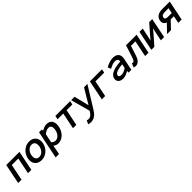

<svg xmlns="http://www.w3.org/2000/svg" viewBox="537 -2398 4492 4492"><g transform="rotate(-45 2782.5 -152.5)"><path d="M156 -494H592L491 0H381L463 -403H248L166 0H55Z M1016 -297Q1016 -347 990.5 -380.5Q965 -414 910 -414Q868 -414 834.5 -393.5Q801 -373 778 -341.5Q755 -310 743 -271.5Q731 -233 731 -196Q731 -147 756.5 -114Q782 -81 837 -81Q880 -81 913 -101Q946 -121 969 -152.5Q992 -184 1004 -222Q1016 -260 1016 -297ZM617 -187Q617 -244 638.5 -301Q660 -358 700 -403.5Q740 -449 797 -477.5Q854 -506 924 -506Q973 -506 1011.5 -490.5Q1050 -475 1076 -448Q1102 -421 1116 -384.5Q1130 -348 1130 -306Q1130 -249 1108.5 -192Q1087 -135 1047 -90Q1007 -45 950.5 -16.5Q894 12 824 12Q775 12 736 -3.5Q697 -19 671 -45.5Q645 -72 631 -108.5Q617 -145 617 -187Z M1376 -81Q1420 -81 1453 -103.5Q1486 -126 1508.5 -160.5Q1531 -195 1542 -236.5Q1553 -278 1553 -315Q1553 -361 1532.5 -387Q1512 -413 1462 -413Q1425 -413 1387.5 -393Q1350 -373 1321 -349L1275 -127Q1295 -107 1322 -94Q1349 -81 1376 -81ZM1254 -35Q1246 21 1235 76Q1224 131 1212 187L1209 197H1099L1240 -494H1335L1331 -449Q1366 -472 1408.5 -489Q1451 -506 1496 -506Q1542 -506 1574.5 -492Q1607 -478 1627.5 -454Q1648 -430 1657.5 -398Q1667 -366 1667 -330Q1667 -292 1659 -252Q1650 -207 1627 -160Q1604 -113 1568 -74.5Q1532 -36 1484 -12Q1436 12 1376 12Q1342 12 1310.5 -1.5Q1279 -15 1254 -35Z M1951 -403H1762L1780 -494H2269L2251 -403H2061L1979 0H1869Z M2506 -121Q2560 -214 2614.5 -304.5Q2669 -395 2725 -488L2729 -494H2840L2514 32Q2495 64 2471.5 94Q2448 124 2418 148Q2388 172 2350.5 186.5Q2313 201 2266 201Q2250 201 2233 198.5Q2216 196 2200 191L2186 185L2226 99L2240 103Q2257 109 2276 109Q2307 109 2330 98Q2353 87 2372 69Q2381 60 2389.5 49.5Q2398 39 2406 28Q2421 7 2433 -14L2303 -494H2415L2418 -484Q2441 -393 2462.5 -302.5Q2484 -212 2506 -121Z M2923 -494H3323L3305 -403H3015L2933 0H2823Z M3557 -79Q3600 -79 3642 -98Q3684 -117 3720 -142L3740 -243Q3711 -241 3679 -237Q3656 -234 3632 -229.5Q3608 -225 3585 -218Q3538 -204 3509 -182Q3480 -160 3480 -125Q3480 -100 3502.5 -89.5Q3525 -79 3557 -79ZM3712 -52Q3671 -27 3622 -7.5Q3573 12 3522 12Q3493 12 3465.5 5Q3438 -2 3417 -17Q3396 -32 3383 -54.5Q3370 -77 3370 -108Q3370 -143 3382 -170Q3394 -197 3414.5 -218Q3435 -239 3462.5 -254Q3490 -269 3520 -280Q3578 -301 3641.5 -309.5Q3705 -318 3756 -322Q3756 -327 3756.5 -330.5Q3757 -334 3757 -339Q3757 -378 3734 -396Q3711 -414 3666 -414Q3623 -414 3578.5 -397.5Q3534 -381 3495 -360L3480 -352L3450 -431L3460 -437Q3509 -465 3571 -485.5Q3633 -506 3693 -506Q3774 -506 3821 -468Q3868 -430 3868 -354Q3868 -340 3866 -326Q3864 -312 3862 -298L3801 0H3707Z M4338 -403H4191Q4152 -279 4110 -154Q4102 -130 4088.5 -101Q4075 -72 4055 -47Q4035 -22 4006.5 -5Q3978 12 3939 12Q3914 12 3890 3L3877 -2L3918 -100L3932 -95Q3941 -92 3947 -92Q3971 -92 3991 -123Q4000 -137 4006.5 -153Q4013 -169 4017 -182Q4043 -257 4067 -333Q4091 -409 4115 -485L4118 -494H4468L4367 0H4256Z M4848 -329Q4779 -246 4708 -166Q4637 -86 4566 -5L4561 0H4462L4563 -494H4671L4628 -284Q4622 -255 4615 -225.5Q4608 -196 4600 -167Q4669 -249 4739.5 -328.5Q4810 -408 4881 -489L4886 -494H4985L4884 0H4776L4819 -210Q4825 -240 4832.5 -269.5Q4840 -299 4848 -329Z M5408 -271 5435 -404H5313Q5262 -404 5229 -386Q5196 -368 5196 -322Q5196 -293 5220 -282Q5244 -271 5280 -271ZM4982 0 5170 -196Q5130 -210 5107.5 -239Q5085 -268 5085 -310Q5085 -330 5089 -345Q5097 -386 5117.5 -414.5Q5138 -443 5167.5 -460.5Q5197 -478 5234 -486Q5271 -494 5312 -494H5565L5464 0H5353L5390 -183H5285L5112 0Z"/></g></svg>

Font: Codetta
Style: Bold Italic
Weight: 700
Italic angle: -11°
Designer: Ulrich Proeller
Foundry: PROSA GmbH
Version: Version 2.00;September 29, 2018;FontCreator 11.5.0.2427 64-b